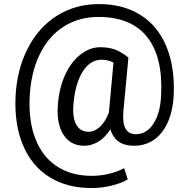

<svg xmlns="http://www.w3.org/2000/svg" viewBox="-20 -719 938 960"><path d="M848.6 -245.1Q842.8 -127 790 -58.6Q737.3 9.8 648.9 9.8Q557.6 9.8 531.7 -72.3Q505.4 -30.8 471.4 -10.5Q437.5 9.8 401.4 9.8Q332 9.8 296.4 -46.9Q260.7 -103.5 270 -203.6Q277.3 -284.2 306.9 -347.4Q336.4 -410.6 383.1 -446.8Q429.7 -482.9 481 -482.9Q520.5 -482.9 551.8 -472.4Q583 -461.9 622.1 -431.2L596.7 -160.6Q587.4 -47.9 659.2 -47.9Q714.4 -47.9 748.5 -102.5Q782.7 -157.2 785.6 -245.1Q794.9 -435.1 715.1 -534.7Q635.3 -634.3 472.2 -634.3Q374 -634.3 297.9 -585.7Q221.7 -537.1 177.7 -445.3Q133.8 -353.5 128.4 -233.4Q122.6 -112.3 157.7 -23.2Q192.9 65.9 264.9 113Q336.9 160.2 439 160.2Q482.9 160.2 527.1 149.4Q571.3 138.7 600.6 121.6L618.7 177.7Q588.4 196.8 538.3 209Q488.3 221.2 437 221.2Q314.9 221.2 227.1 166.3Q139.2 111.3 95.5 8.1Q51.8 -95.2 57.6 -233.4Q63.5 -367.7 117.7 -474.9Q171.9 -582 264.6 -640.4Q357.4 -698.7 474.1 -698.7Q595.7 -698.7 682.6 -644Q769.5 -589.4 812 -486.3Q854.5 -383.3 848.6 -245.1ZM347.7 -203.6Q340.8 -134.3 360.6 -97.2Q380.4 -60.1 423.3 -60.1Q452.6 -60.1 479.7 -85Q506.8 -109.9 524.4 -156.2L524.9 -160.6L547.4 -406.2Q520 -420.4 488.8 -420.4Q431.6 -420.4 394.3 -362.3Q356.9 -304.2 347.7 -203.6Z"/></svg>

Font: RobotoInd
Style: Regular
Weight: 400
Designer: Google
Version: Version 2.001101; 2014